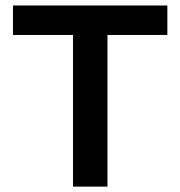

<svg xmlns="http://www.w3.org/2000/svg" viewBox="-20 -694 671 714"><path d="M379.6 0V-564H602.4V-673.6H28.2V-564H251.5V0Z"/></svg>

Font: Estedad-VF-FD Black
Style: Regular
Weight: 900
Designer: Amin Abedi
Version: Version 4.000